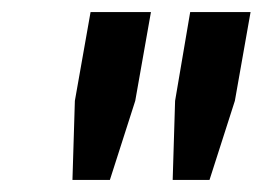

<svg xmlns="http://www.w3.org/2000/svg" viewBox="-20 -706 435 318"><path d="M100 -408 104 -539 130 -686H230L204 -539L162 -408ZM266 -408 270 -539 295 -686H395L369 -539L327 -408Z"/></svg>

Font: Archivo SemiCondensed Medium
Style: Italic
Weight: 500
Width: 4
Italic angle: -10°
Designer: Hector Gatti
Foundry: Omnibus-Type
Version: Version 2.001